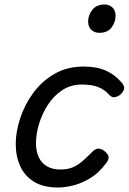

<svg xmlns="http://www.w3.org/2000/svg" viewBox="-20 -815 573 854"><path d="M238 19Q173 19 131.5 -6.5Q90 -32 70 -75.5Q50 -119 50 -175Q50 -228 69.5 -288Q89 -348 127 -400.5Q165 -453 221.5 -486Q278 -519 352 -519Q410 -519 450.5 -501Q491 -483 521 -448Q536 -430 531.5 -417.5Q527 -405 515 -394Q502 -384 489 -382.5Q476 -381 463 -396Q444 -417 416 -428Q388 -439 344 -439Q294 -439 255.5 -413Q217 -387 191.5 -346.5Q166 -306 153 -261.5Q140 -217 140 -178Q140 -142 152.5 -115.5Q165 -89 189.5 -75Q214 -61 248 -61Q282 -61 305.5 -71.5Q329 -82 349.5 -100.5Q370 -119 395 -144Q409 -156 423 -153.5Q437 -151 448 -140Q462 -128 463 -116Q464 -104 452 -89Q419 -45 380.5 -22Q342 1 305 10Q268 19 238 19ZM421 -669Q401 -669 386.5 -682Q372 -695 372 -720Q372 -747 390.5 -771Q409 -795 445 -795Q465 -795 479.5 -782.5Q494 -770 494 -744Q494 -717 476.5 -693Q459 -669 421 -669Z"/></svg>

Font: Playwrite NO
Style: Regular
Weight: 400
Designer: Veronika Burian, José Scaglione
Foundry: TypeTogether
Version: Version 1.002